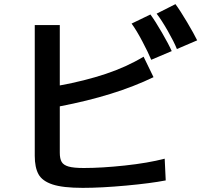

<svg xmlns="http://www.w3.org/2000/svg" viewBox="-20 -894 973 928"><path d="M380 14Q284 14 234 -2.5Q184 -19 166 -52Q148 -85 148 -141V-773H269V-481Q389 -503 490 -536.5Q591 -570 674 -620L722 -521Q536 -431 269 -380V-156Q269 -127 278 -111.5Q287 -96 311.5 -89Q336 -82 385 -82Q472 -82 583.5 -94Q695 -106 776 -127L781 -22Q709 -8 589.5 3Q470 14 380 14ZM616 -780 707 -824Q730 -793 763 -736Q796 -679 810 -647L711 -605Q697 -639 668 -694Q639 -749 616 -780ZM737 -828 828 -874Q851 -843 884.5 -786.5Q918 -730 933 -699L835 -657Q821 -692 791 -744.5Q761 -797 737 -828Z"/></svg>

Font: 카카오 큰글씨 ExtraBold
Style: Regular
Weight: 800
Designer: Park Young-rak; Lee Sang-min; Kim Jung-jin; Min Bon; Park Min-gyu;
Foundry: Kakao Corporation
Version: Version 2.003